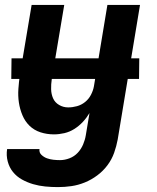

<svg xmlns="http://www.w3.org/2000/svg" viewBox="-20 -540 640 783"><path d="M216 223Q190 223 164.5 220.5Q139 218 115 211Q91 204 69.5 192Q48 180 33 161.5Q18 143 11.5 118.5Q5 94 9 68H141Q139 82 149 91.5Q159 101 171.5 105.5Q184 110 197.5 111.5Q211 113 225 113Q244 113 263.5 105.5Q283 98 297 83Q311 68 319 49Q327 30 330 11L345 -79Q333 -59 317.5 -42.5Q302 -26 283 -14Q264 -2 242.5 3Q221 8 200 8Q171 8 145 -0.5Q119 -9 100.5 -27Q82 -45 71.5 -70Q61 -95 57 -122Q53 -149 55 -177.5Q57 -206 61 -234L109 -520H242L191 -216Q188 -196 188.5 -176Q189 -156 196.5 -139Q204 -122 221 -112Q238 -102 258 -102Q276 -102 294 -107Q312 -112 327 -124Q342 -136 351 -153.5Q360 -171 363 -188L418 -520H551L460 29Q455 56 445.5 83Q436 110 418.5 133.5Q401 157 377 175Q353 193 326 204Q299 215 271.5 219Q244 223 216 223ZM26 -218 27 -302H548L547 -218Z"/></svg>

Font: Iosevka Extrabold Extended
Style: Italic
Weight: 800
Width: 7
Italic angle: -9°
Monospace: yes
Designer: Belleve Invis
Foundry: Belleve Invis
Version: Version 32.5.0; ttfautohint (v1.8.4)